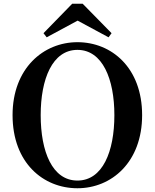

<svg xmlns="http://www.w3.org/2000/svg" viewBox="-20 -985 826 1024"><path d="M394 -875 559 -786 575 -808 421 -965H365L212 -808L229 -786ZM393 -22C259 -22 197 -176 197 -371C197 -563 259 -719 393 -719C527 -719 590 -563 590 -371C590 -176 527 -22 393 -22ZM393 -760C212 -760 47 -621 47 -371C47 -116 211 19 393 19C575 19 738 -120 738 -371C738 -624 575 -760 393 -760Z"/></svg>

Font: Noto Serif CJK JP
Style: Bold
Weight: 700
Designer: Ryoko NISHIZUKA 西塚涼子 (kana & ideographs); Frank Grießhammer (Latin, Greek & Cyrillic); Wenlong ZHANG 张文龙 (bopomofo); San
Foundry: Adobe Systems Incorporated
Version: Version 1.000;PS 1;hotconv 16.6.53;makeotf.lib2.5.65590